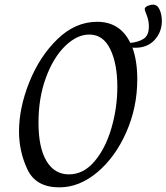

<svg xmlns="http://www.w3.org/2000/svg" viewBox="-20 -798 718 828"><path d="M563 -592Q555 -592 551 -593Q572 -536 572 -456Q572 -335 524.5 -227.5Q477 -120 399.5 -55Q322 10 236 10Q135 10 98.5 -67Q62 -144 62 -231Q62 -333 106.5 -444Q151 -555 228 -629.5Q305 -704 399 -704Q498 -704 542 -613Q576 -616 599 -630.5Q622 -645 622 -684Q622 -709 613 -731.5Q604 -754 604 -758Q604 -767 616.5 -772.5Q629 -778 640 -778Q659 -778 668.5 -756Q678 -734 678 -708Q678 -660 647 -626Q616 -592 563 -592ZM486 -424Q486 -523 455.5 -586Q425 -649 365 -649Q312 -649 261 -599.5Q210 -550 178 -463Q146 -376 146 -269Q146 -161 180.5 -103.5Q215 -46 277 -46Q340 -46 387.5 -102Q435 -158 460.5 -245.5Q486 -333 486 -424Z"/></svg>

Font: Charm
Style: Regular
Weight: 400
Designer: Katatrad Aksorn Co.,Ltd.
Foundry: Cadson Demak Co.,Ltd.
Version: Version 1.001